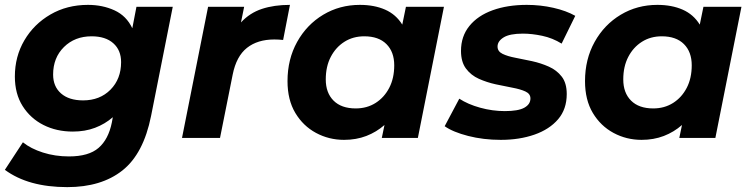

<svg xmlns="http://www.w3.org/2000/svg" viewBox="-28 -566 3081 788"><path d="M248 202Q88 202 -8 131L66 18Q98 44 148 60Q198 76 255 76Q336 76 376.5 41Q417 6 431 -63L435 -85Q403 -57 362 -41.5Q321 -26 271 -26Q204 -26 150.5 -53Q97 -80 65 -130.5Q33 -181 33 -252Q33 -334 72 -400.5Q111 -467 179 -506.5Q247 -546 333 -546Q393 -546 442 -523.5Q491 -501 515 -450L532 -538H681L592 -90Q561 65 474.5 133.5Q388 202 248 202ZM313 -154Q382 -154 425.5 -198Q469 -242 469 -311Q469 -360 437 -388.5Q405 -417 348 -417Q279 -417 234.5 -373Q190 -329 190 -260Q190 -211 222.5 -182.5Q255 -154 313 -154Z M719 0 826 -538H974L961 -474Q997 -513 1047 -529.5Q1097 -546 1162 -546L1134 -402Q1124 -403 1115.5 -403.5Q1107 -404 1098 -404Q1029 -404 985.5 -369.5Q942 -335 927 -260L875 0Z M1384 8Q1322 8 1269 -20.5Q1216 -49 1184 -102.5Q1152 -156 1152 -233Q1152 -323 1191.5 -394Q1231 -465 1298.5 -505.5Q1366 -546 1449 -546Q1508 -546 1552.5 -526.5Q1597 -507 1623 -465L1638 -538H1794L1687 0H1539L1550 -53Q1517 -24 1475.5 -8Q1434 8 1384 8ZM1432 -121Q1478 -121 1513.5 -143.5Q1549 -166 1569.5 -205.5Q1590 -245 1590 -298Q1590 -353 1558 -385Q1526 -417 1467 -417Q1421 -417 1385.5 -394.5Q1350 -372 1329.5 -332.5Q1309 -293 1309 -240Q1309 -185 1341 -153Q1373 -121 1432 -121Z M2027 8Q1956 8 1893.5 -8Q1831 -24 1797 -48L1857 -161Q1892 -138 1942.5 -124Q1993 -110 2044 -110Q2099 -110 2124 -124Q2149 -138 2149 -162Q2149 -181 2128.5 -190.5Q2108 -200 2075.5 -206Q2043 -212 2006.5 -220Q1970 -228 1937.5 -242.5Q1905 -257 1884.5 -284.5Q1864 -312 1864 -357Q1864 -417 1898.5 -459.5Q1933 -502 1994 -524Q2055 -546 2134 -546Q2190 -546 2243 -534Q2296 -522 2333 -501L2277 -387Q2240 -410 2197.5 -419Q2155 -428 2118 -428Q2064 -428 2039 -412.5Q2014 -397 2014 -375Q2014 -355 2034.5 -345Q2055 -335 2087 -329Q2119 -323 2155.5 -315Q2192 -307 2224.5 -292.5Q2257 -278 2277.5 -251.5Q2298 -225 2298 -180Q2298 -118 2262.5 -76.5Q2227 -35 2165.5 -13.5Q2104 8 2027 8Z M2605 8Q2543 8 2490 -20.5Q2437 -49 2405 -102.5Q2373 -156 2373 -233Q2373 -323 2412.5 -394Q2452 -465 2519.5 -505.5Q2587 -546 2670 -546Q2729 -546 2773.5 -526.5Q2818 -507 2844 -465L2859 -538H3015L2908 0H2760L2771 -53Q2738 -24 2696.5 -8Q2655 8 2605 8ZM2653 -121Q2699 -121 2734.5 -143.5Q2770 -166 2790.5 -205.5Q2811 -245 2811 -298Q2811 -353 2779 -385Q2747 -417 2688 -417Q2642 -417 2606.5 -394.5Q2571 -372 2550.5 -332.5Q2530 -293 2530 -240Q2530 -185 2562 -153Q2594 -121 2653 -121Z"/></svg>

Font: Montserrat
Style: Bold Italic
Weight: 700
Italic angle: -11.3°
Designer: Julieta Ulanovsky
Foundry: Julieta Ulanovsky
Version: Version 9.000; ttfautohint (v1.8.4.7-5d5b)